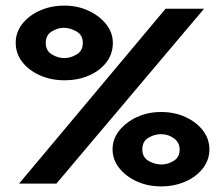

<svg xmlns="http://www.w3.org/2000/svg" viewBox="-20 -654 790 684"><path d="M209 -368Q162 -368 122.5 -385.5Q83 -403 59.5 -433Q36 -463 36 -502Q36 -539 59.5 -569Q83 -599 122.5 -616.5Q162 -634 209 -634Q256 -634 295 -616Q334 -598 358 -568Q382 -538 382 -501Q382 -462 359 -432Q336 -402 297 -385Q258 -368 209 -368ZM48 0 570 -623H707L181 0ZM209 -447Q231 -447 253 -460Q275 -473 275 -501Q275 -529 252.5 -542Q230 -555 207 -555Q186 -555 164.5 -542Q143 -529 143 -501Q143 -473 165 -460Q187 -447 209 -447ZM554 10Q507 10 468 -7.5Q429 -25 405 -55Q381 -85 381 -122Q381 -159 405 -189Q429 -219 468 -237Q507 -255 554 -255Q602 -255 641 -237Q680 -219 703 -189Q726 -159 726 -122Q726 -84 702.5 -54Q679 -24 640 -7Q601 10 554 10ZM555 -68Q578 -68 599 -81Q620 -94 620 -121Q620 -146 600 -161Q580 -176 553 -176Q530 -176 508.5 -163Q487 -150 487 -122Q487 -94 509 -81Q531 -68 555 -68Z"/></svg>

Font: Inconsolata ExtraExpanded ExtraBold
Style: Regular
Weight: 800
Width: 8
Monospace: yes
Designer: Raph Levien, Cyreal, Brenton Simpson
Foundry: Raph Levien, Cyreal, Google
Version: Version 3.001; ttfautohint (v1.8.2.53-6de2)